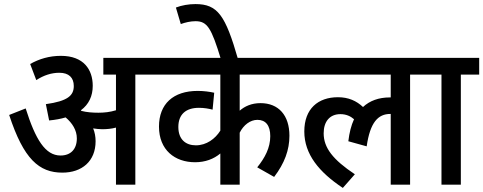

<svg xmlns="http://www.w3.org/2000/svg" viewBox="-20 -906 2371 942"><path d="M449 -213C449 -236 445 -257 437 -276C452 -274 467 -272 481 -272C504 -272 527 -274 549 -280V0H644V-540H735V-622H487V-540H549V-365C520 -356 491 -353 463 -353C435 -353 405 -355 379 -362C378 -363 378 -364 377 -365C416 -394 435 -435 435 -485C435 -564 391 -632 279 -632C222 -632 172 -617 128 -592L158 -513C195 -537 233 -549 271 -549C318 -549 342 -525 342 -484C342 -437 312 -410 205 -395L221 -315C252 -318 279 -323 302 -330C335 -302 357 -267 357 -227C357 -174 327 -143 277 -143C202 -143 154 -222 106 -374L25 -342C96 -125 172 -59 286 -59C382 -59 449 -115 449 -213Z M1449 -540V-622H721V-540H1061V-265C1036 -225 993 -193 941 -193C891 -193 855 -222 855 -283C855 -344 891 -377 956 -377C981 -377 1004 -373 1023 -368L1031 -451C1008 -456 980 -460 950 -460C830 -460 760 -396 760 -285C760 -170 838 -110 937 -110C987 -110 1029 -126 1061 -153V0H1156V-255C1175 -293 1208 -318 1243 -318C1283 -318 1306 -291 1306 -238C1306 -181 1280 -132 1242 -85L1325 -38C1376 -105 1400 -170 1400 -240C1400 -340 1347 -400 1258 -400C1215 -400 1181 -385 1156 -363V-540Z M1064 -615H1148C1086 -831 1048 -886 939 -886C906 -886 871 -880 843 -869L867 -788C889 -796 915 -802 939 -802C997 -802 1017 -769 1064 -615Z M1435 -540H1897V-428C1896 -428 1894 -428 1892 -428C1839 -428 1794 -412 1761 -381C1729 -411 1690 -429 1638 -429C1541 -429 1473 -373 1473 -261C1473 -149 1546 -61 1662 16L1721 -51C1613 -123 1568 -181 1568 -252C1568 -310 1598 -346 1650 -346C1678 -346 1700 -336 1717 -321C1703 -291 1694 -255 1689 -213L1779 -188C1796 -306 1835 -347 1895 -347H1897V0H1992V-540H2082V-622H1435Z M2241 -540H2331V-622H2069V-540H2146V0H2241Z"/></svg>

Font: Noto Sans Devanagari SemiCondensed Medium
Style: Regular
Weight: 500
Width: 4
Designer: Jelle Bosma - Monotype Design Team
Foundry: Monotype Imaging Inc.
Version: Version 2.004